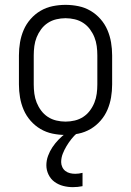

<svg xmlns="http://www.w3.org/2000/svg" viewBox="-20 -548 540 791"><path d="M250 8Q223 8 196.5 2.5Q170 -3 147 -16.5Q124 -30 106 -50.5Q88 -71 77.5 -95.5Q67 -120 62.5 -146.5Q58 -173 58 -200V-320Q58 -347 62.5 -373.5Q67 -400 77.5 -424.5Q88 -449 106 -469.5Q124 -490 147 -503.5Q170 -517 196.5 -522.5Q223 -528 250 -528Q277 -528 303.5 -522.5Q330 -517 353 -503.5Q376 -490 394 -469.5Q412 -449 422.5 -424.5Q433 -400 437.5 -373.5Q442 -347 442 -320V-200Q442 -173 437.5 -146.5Q433 -120 422.5 -95.5Q412 -71 394 -50.5Q376 -30 353 -16.5Q330 -3 303.5 2.5Q277 8 250 8ZM250 -47Q269 -47 288 -51.5Q307 -56 323 -66.5Q339 -77 350.5 -92.5Q362 -108 369 -125.5Q376 -143 378.5 -162Q381 -181 381 -200V-320Q381 -339 378.5 -358Q376 -377 369 -394.5Q362 -412 350.5 -427.5Q339 -443 323 -453.5Q307 -464 288 -468.5Q269 -473 250 -473Q231 -473 212 -468.5Q193 -464 177 -453.5Q161 -443 149.5 -427.5Q138 -412 131 -394.5Q124 -377 121.5 -358Q119 -339 119 -320V-200Q119 -181 121.5 -162Q124 -143 131 -125.5Q138 -108 149.5 -92.5Q161 -77 177 -66.5Q193 -56 212 -51.5Q231 -47 250 -47ZM280 223Q260 223 240.5 218Q221 213 205 201.5Q189 190 180 171.5Q171 153 171 133Q171 113 178 94Q185 75 196 58.5Q207 42 221 27.5Q235 13 251 1L263 -8H298V0Q285 11 274 25Q263 39 254 54Q245 69 238.5 85.5Q232 102 232 120Q232 130 236.5 140Q241 150 249.5 156.5Q258 163 268.5 165.5Q279 168 290 168Q297 168 305 167Q313 166 320 164V219Q310 221 300 222Q290 223 280 223Z"/></svg>

Font: Iosevka SS18 Light
Style: Regular
Weight: 300
Monospace: yes
Designer: Belleve Invis
Foundry: Belleve Invis
Version: Version 25.1.1; ttfautohint (v1.8.4)